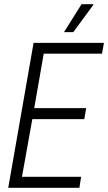

<svg xmlns="http://www.w3.org/2000/svg" viewBox="-20 -889 512 909"><path d="M19 0 139 -686H472L463 -635H187L142 -377H388L379 -325H133L84 -52H364L356 0ZM283 -737 366 -869H422V-866L327 -737Z"/></svg>

Font: Archivo ExtraCondensed ExtraLight
Style: Italic
Weight: 250
Width: 2
Italic angle: -10°
Designer: Hector Gatti
Foundry: Omnibus-Type
Version: Version 2.001